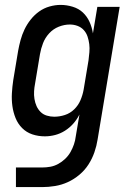

<svg xmlns="http://www.w3.org/2000/svg" viewBox="-20 -548 540 783"><path d="M45 215V135H152Q169 135 185.5 132Q202 129 217.5 120.5Q233 112 246 99.5Q259 87 267.5 72Q276 57 281.5 41Q287 25 289 8L304 -81Q294 -61 279 -44Q264 -27 245 -15Q226 -3 205 2.5Q184 8 163 8Q136 8 112 0Q88 -8 70.5 -25.5Q53 -43 43.5 -66.5Q34 -90 30.5 -115.5Q27 -141 28.5 -167.5Q30 -194 34 -221L54 -341Q58 -363 64 -385Q70 -407 80 -428Q90 -449 105 -468Q120 -487 139.5 -501Q159 -515 182 -521.5Q205 -528 227 -528Q252 -528 276.5 -520.5Q301 -513 318 -497Q335 -481 345 -459Q355 -437 359 -412L377 -520H468L378 21Q374 47 365 73Q356 99 341 122.5Q326 146 304 164.5Q282 183 257 194.5Q232 206 205 210.5Q178 215 152 215ZM201 -72Q223 -72 244.5 -79Q266 -86 282.5 -102Q299 -118 308 -139Q317 -160 321 -182L341 -302Q343 -318 344.5 -335Q346 -352 344 -368Q342 -384 337 -399Q332 -414 321.5 -425.5Q311 -437 296 -442.5Q281 -448 265 -448Q242 -448 219.5 -439Q197 -430 180.5 -412Q164 -394 155.5 -372Q147 -350 143 -327L123 -207Q120 -192 119 -176Q118 -160 120.5 -144.5Q123 -129 129 -115.5Q135 -102 145.5 -91.5Q156 -81 171 -76.5Q186 -72 201 -72Z"/></svg>

Font: Iosevka Term Curly Medium
Style: Italic
Weight: 500
Italic angle: -9°
Designer: Belleve Invis
Foundry: Belleve Invis
Version: Version 32.3.0